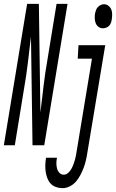

<svg xmlns="http://www.w3.org/2000/svg" viewBox="-62 -755 603 998"><path d="M-42 0 79 -735H140L148 -170Q156 -237 164 -305Q172 -373 184 -441L232 -735H289L168 0H107L99 -565Q91 -498 83 -430Q75 -362 63 -294L15 0ZM473 -608Q460 -608 450 -615.5Q440 -623 435.5 -634.5Q431 -646 430.5 -659Q430 -672 432 -685Q434 -694 437 -702.5Q440 -711 446.5 -718Q453 -725 461.5 -729Q470 -733 479 -733Q491 -733 501.5 -725Q512 -717 516.5 -705.5Q521 -694 521 -681Q521 -668 519 -655Q518 -646 515 -637.5Q512 -629 506 -622Q500 -615 490.5 -611.5Q481 -608 473 -608ZM263 223Q245 223 228.5 217Q212 211 201 199Q190 187 184 171Q178 155 175.5 138Q173 121 173.5 103Q174 85 177 67V65H234V66Q231 80 231 94Q231 108 234.5 121Q238 134 247 143.5Q256 153 269 153Q282 153 292.5 143.5Q303 134 309 123Q315 112 319.5 100Q324 88 327.5 76Q331 64 333 52Q335 40 337 28L416 -450H342L346 -520H485L392 39Q389 59 384.5 78.5Q380 98 373 116.5Q366 135 356.5 153.5Q347 172 333.5 188Q320 204 301 213.5Q282 223 263 223Z"/></svg>

Font: Iosevka Fixed
Style: Italic
Weight: 400
Italic angle: -9°
Monospace: yes
Designer: Belleve Invis
Foundry: Belleve Invis
Version: Version 33.2.4